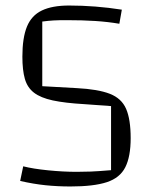

<svg xmlns="http://www.w3.org/2000/svg" viewBox="-20 -660 539 695"><path d="M64 -58Q99 -49 154 -43.5Q209 -38 257 -38Q282 -38 308.5 -39Q335 -40 382 -44V-276L285 -283Q215 -287 171 -296.5Q127 -306 103 -324.5Q79 -343 70 -374.5Q61 -406 61 -455Q61 -523 77.5 -563.5Q94 -604 131.5 -622Q169 -640 230 -640Q325 -640 421 -625L412 -574Q371 -581 325.5 -584Q280 -587 222 -587Q192 -587 174 -586Q156 -585 133 -582V-348L258 -341Q335 -337 377.5 -320.5Q420 -304 436.5 -266Q453 -228 453 -160Q453 -93 433.5 -54.5Q414 -16 366.5 -0.5Q319 15 235 15Q188 15 144.5 10.5Q101 6 53 -5Z"/></svg>

Font: Changa ExtraLight ExtraLight
Style: Regular
Weight: 250
Version: Version 3.002; ttfautohint (v1.8.2)